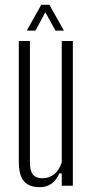

<svg xmlns="http://www.w3.org/2000/svg" viewBox="-20 -770 378 796"><path d="M145 6Q101 6 79.5 -18.5Q58 -43 58 -100V-600H104V-98Q104 -62 116.5 -46.5Q129 -31 156 -31Q184 -31 205 -48Q226 -65 236 -97V-600H282V0H236V-51H226Q201 6 145 6ZM91 -643 151 -750H185L245 -643H210L168 -719L127 -643Z"/></svg>

Font: Big Shoulders Display Light
Style: Regular
Weight: 300
Designer: Patric King
Foundry: XO Type Co
Version: Version 1.000; ttfautohint (v1.8.2)